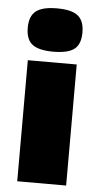

<svg xmlns="http://www.w3.org/2000/svg" viewBox="-53 -756 405 790"><g transform="rotate(5 150.0 -361.5)"><path d="M150 -544Q90 -544 63.5 -564.5Q37 -585 37 -633Q37 -681 63.5 -702Q90 -723 150 -723Q211 -723 237 -702Q263 -681 263 -633Q263 -585 237 -564.5Q211 -544 150 -544ZM251 -500V0H49V-500Z"/></g></svg>

Font: Work Sans ExtraBold
Style: Regular
Weight: 800
Designer: Wei Huang
Foundry: Wei Huang
Version: Version 2.012; ttfautohint (v1.8.3)